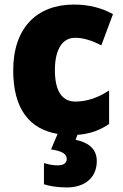

<svg xmlns="http://www.w3.org/2000/svg" viewBox="-20 -583 540 843"><path d="M405 124C405 65 359 40 312 31L320 9C376 5 421 -12 459 -39V-186C413 -155 362 -137 311 -137C256 -137 221 -178 221 -275C221 -369 256 -417 309 -417C348 -417 383 -405 425 -384L476 -521C427 -548 371 -563 305 -563C141 -563 38 -460 38 -274C38 -104 110 -16 233 5L204 73C251 80 273 92 273 115C273 133 259 143 234 143C215 143 195 140 173 133V226C197 234 232 240 273 240C355 240 405 195 405 124Z"/></svg>

Font: Noto Sans Telugu SemiCondensed Black
Style: Regular
Weight: 900
Width: 4
Designer: Jelle Bosma - Monotype Design Team
Foundry: Monotype Imaging Inc.
Version: Version 2.005